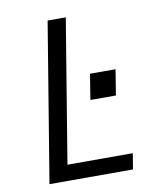

<svg xmlns="http://www.w3.org/2000/svg" viewBox="-82 -805 765 874"><g transform="rotate(-10 300.0 -367.5)"><path d="M76 0 197 -735H281L172 -73H474L462 0ZM326 -345 345 -463H463L444 -345Z"/></g></svg>

Font: Iosevka Custom Oblique
Style: Regular
Weight: 400
Italic angle: -9°
Designer: Belleve Invis
Foundry: Belleve Invis
Version: Version 27.0.1